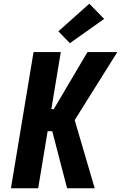

<svg xmlns="http://www.w3.org/2000/svg" viewBox="-20 -1016 653 1036"><path d="M39 0 161 -735H308L257 -427H270L452 -735H613L383 -368L491 0H342L262 -308H237L186 0ZM357 -783 295 -847 462 -996 542 -914Z"/></svg>

Font: Iosevka Curly HvExObl
Style: Regular
Weight: 900
Width: 7
Italic angle: -9°
Monospace: yes
Designer: Belleve Invis
Foundry: Belleve Invis
Version: Version 11.1.0; ttfautohint (v1.8.3)